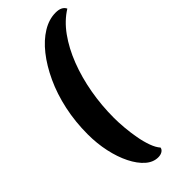

<svg xmlns="http://www.w3.org/2000/svg" viewBox="-326 -876 1152 1152"><g transform="rotate(-45 249.5 -300.0)"><path d="M254 225Q212 225 175.5 193Q139 161 111 105Q83 49 67.5 -22.5Q52 -94 52 -172Q52 -278 73 -375.5Q94 -473 132 -555Q170 -637 218 -697.5Q266 -758 321 -791.5Q376 -825 432 -825Q484 -825 499 -792Q436 -753 387 -685Q338 -617 303.5 -528Q269 -439 251 -337.5Q233 -236 233 -131Q233 -93 237 -46Q241 1 249.5 48Q258 95 272 133.5Q286 172 305 193Q303 207 289 216Q275 225 254 225Z"/></g></svg>

Font: Sansita Swashed Light ExtraBold
Style: Regular
Weight: 800
Version: Version 1.003